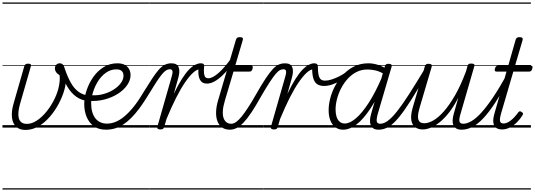

<svg xmlns="http://www.w3.org/2000/svg" viewBox="-20 -1030 4319 1550"><path d="M186 19Q148 19 123.5 3Q99 -13 87 -41Q75 -69 75.5 -107.5Q76 -146 89 -192L176 -495Q180 -506 186 -511Q192 -516 207 -516Q224 -516 228.5 -510Q233 -504 229 -494L142 -192Q132 -157 129 -128Q126 -99 131.5 -77Q137 -55 153 -42.5Q169 -30 198 -30Q236 -30 275.5 -55.5Q315 -81 349.5 -122Q384 -163 410.5 -212.5Q437 -262 450 -310Q459 -345 461.5 -373Q464 -401 461 -423Q442 -434 432.5 -448Q423 -462 423 -478Q423 -495 434 -507Q445 -519 463 -519Q484 -519 494.5 -498.5Q505 -478 507 -446Q510 -429 511.5 -407.5Q513 -386 510.5 -361Q508 -336 501 -309Q485 -251 454 -192.5Q423 -134 381 -86Q339 -38 289.5 -9.5Q240 19 186 19ZM0 490H576V500H0ZM0 -20H576V0H0ZM0 -505H576V-500H0ZM0 -1010H576V-1000H0Z M689 -215Q637 -220 596 -249Q555 -278 523.5 -330.5Q492 -383 467 -457Q462 -471 470.5 -477Q479 -483 490.5 -481Q502 -479 506 -467Q527 -406 552.5 -361Q578 -316 612 -290.5Q646 -265 691 -259Q700 -258 704 -251Q708 -244 708 -235.5Q708 -227 703 -221Q698 -215 689 -215ZM576 490H601V500H576ZM576 -20H601V0H576ZM576 -505H601V-500H576ZM576 -1010H601V-1000H576Z M698 -263Q754 -256 804 -268Q854 -280 893 -304Q932 -328 954.5 -358Q977 -388 977 -418Q977 -444 962.5 -457Q948 -470 919 -470Q874 -470 836 -443.5Q798 -417 771.5 -374.5Q745 -332 730.5 -284.5Q716 -237 716 -195Q716 -157 724.5 -127Q733 -97 749 -76Q765 -55 789 -43.5Q813 -32 843 -32Q853 -32 856 -24.5Q859 -17 857.5 -7.5Q856 2 850 9.5Q844 17 835 17Q776 17 737 -11.5Q698 -40 679 -87Q660 -134 660 -191Q660 -243 679 -300.5Q698 -358 732.5 -407.5Q767 -457 816.5 -488Q866 -519 927 -519Q965 -519 988.5 -505.5Q1012 -492 1023 -470.5Q1034 -449 1034 -424Q1034 -383 1007 -343.5Q980 -304 932.5 -273.5Q885 -243 824.5 -227Q764 -211 698 -216ZM601 490H1089V500H601ZM601 -20H1089V0H601ZM601 -505H1089V-500H601ZM601 -1010H1089V-1000H601Z M834 17Q822 17 816.5 9.5Q811 2 812 -7.5Q813 -17 821 -24.5Q829 -32 843 -32Q877 -32 911.5 -45.5Q946 -59 982 -88.5Q1018 -118 1056.5 -165Q1095 -212 1135 -280Q1176 -346 1206 -392Q1236 -438 1260.5 -466Q1285 -494 1309.5 -506.5Q1334 -519 1363 -519Q1373 -519 1375.5 -511.5Q1378 -504 1374.5 -495Q1371 -486 1365 -478.5Q1359 -471 1353 -471Q1336 -471 1321 -462Q1306 -453 1287.5 -430.5Q1269 -408 1242 -367Q1215 -326 1177 -263Q1140 -202 1105.5 -155.5Q1071 -109 1038 -76.5Q1005 -44 972 -23Q939 -2 905 7.5Q871 17 834 17ZM1088 490H1188V500H1088ZM1088 -20H1188V0H1088ZM1088 -505H1188V-500H1088ZM1088 -1010H1188V-1000H1088Z M1274 15Q1262 15 1254.5 10Q1247 5 1250 -6L1365 -408Q1375 -439 1372.5 -455Q1370 -471 1351 -471Q1341 -471 1337 -478.5Q1333 -486 1334.5 -495Q1336 -504 1343.5 -511.5Q1351 -519 1363 -519Q1388 -519 1402.5 -510.5Q1417 -502 1423 -485.5Q1429 -469 1427.5 -446.5Q1426 -424 1418 -397L1383 -272Q1418 -345 1448.5 -393Q1479 -441 1506 -468.5Q1533 -496 1556.5 -507.5Q1580 -519 1600 -519Q1612 -519 1617 -511.5Q1622 -504 1620 -494Q1618 -484 1610.5 -477Q1603 -470 1591 -470Q1569 -470 1539.5 -443.5Q1510 -417 1475 -366.5Q1440 -316 1402 -241Q1364 -166 1324 -69L1305 -4Q1302 6 1295.5 10.5Q1289 15 1274 15ZM1189 490H1593V500H1189ZM1189 -20H1593V0H1189ZM1189 -505H1593V-500H1189ZM1189 -1010H1593V-1000H1189Z M1650 -355Q1612 -355 1595 -385Q1578 -415 1582 -473L1601 -519Q1617 -519 1623 -513.5Q1629 -508 1628 -496Q1624 -455 1627.5 -433.5Q1631 -412 1640 -405Q1649 -398 1661 -398Q1679 -398 1700.5 -409.5Q1722 -421 1746 -442.5Q1770 -464 1795 -493Q1820 -522 1845 -557Q1850 -564 1857 -560Q1864 -556 1868.5 -548Q1873 -540 1867 -532Q1837 -487 1800.5 -446.5Q1764 -406 1725 -380.5Q1686 -355 1650 -355ZM1593 490H1618V500H1593ZM1593 -20H1618V0H1593ZM1593 -505H1618V-500H1593ZM1593 -1010H1618V-1000H1593Z M1837 17Q1797 17 1772 -1.5Q1747 -20 1735 -52Q1723 -84 1724.5 -127.5Q1726 -171 1741 -221L1885 -710Q1889 -721 1895.5 -725.5Q1902 -730 1915 -730Q1932 -730 1938 -724.5Q1944 -719 1940 -707L1879 -500H2006Q2017 -500 2019.5 -494Q2022 -488 2019 -476Q2016 -463 2010 -457.5Q2004 -452 1993 -452H1865L1796 -220Q1781 -170 1779 -134Q1777 -98 1785.5 -75.5Q1794 -53 1809.5 -42Q1825 -31 1846 -31Q1856 -31 1861 -23.5Q1866 -16 1865.5 -7Q1865 2 1858 9.5Q1851 17 1837 17ZM1618 490H2006V500H1618ZM1618 -20H2006V0H1618ZM1618 -505H2006V-500H1618ZM1618 -1010H2006V-1000H1618Z M1836 17Q1824 17 1820 9.5Q1816 2 1818 -7Q1820 -16 1828 -23.5Q1836 -31 1848 -31Q1866 -31 1886.5 -45.5Q1907 -60 1930.5 -89Q1954 -118 1982.5 -161.5Q2011 -205 2044 -263Q2091 -346 2125 -397Q2159 -448 2184.5 -474.5Q2210 -501 2232.5 -510Q2255 -519 2280 -519Q2290 -519 2292.5 -511.5Q2295 -504 2291.5 -495Q2288 -486 2282 -478.5Q2276 -471 2270 -471Q2255 -471 2240.5 -464Q2226 -457 2207 -435Q2188 -413 2159 -369Q2130 -325 2087 -251Q2045 -175 2010.5 -123.5Q1976 -72 1946.5 -41Q1917 -10 1890 3.5Q1863 17 1836 17ZM2005 490H2105V500H2005ZM2005 -20H2105V0H2005ZM2005 -505H2105V-500H2005ZM2005 -1010H2105V-1000H2005Z M2191 15Q2179 15 2171.5 10Q2164 5 2167 -6L2282 -408Q2292 -439 2289.5 -455Q2287 -471 2268 -471Q2258 -471 2254 -478.5Q2250 -486 2251.5 -495Q2253 -504 2260.5 -511.5Q2268 -519 2280 -519Q2305 -519 2319.5 -510.5Q2334 -502 2340 -485.5Q2346 -469 2344.5 -446.5Q2343 -424 2335 -397L2300 -272Q2335 -345 2365.5 -393Q2396 -441 2423 -468.5Q2450 -496 2473.5 -507.5Q2497 -519 2517 -519Q2529 -519 2534 -511.5Q2539 -504 2537 -494Q2535 -484 2527.5 -477Q2520 -470 2508 -470Q2486 -470 2456.5 -443.5Q2427 -417 2392 -366.5Q2357 -316 2319 -241Q2281 -166 2241 -69L2222 -4Q2219 6 2212.5 10.5Q2206 15 2191 15ZM2106 490H2510V500H2106ZM2106 -20H2510V0H2106ZM2106 -505H2510V-500H2106ZM2106 -1010H2510V-1000H2106Z M2595 -336Q2567 -336 2545.5 -347.5Q2524 -359 2512.5 -388.5Q2501 -418 2500 -470L2518 -519Q2531 -519 2538.5 -513Q2546 -507 2546 -495Q2546 -449 2552 -424Q2558 -399 2570.5 -389Q2583 -379 2604 -379Q2629 -379 2659.5 -389Q2690 -399 2720.5 -414.5Q2751 -430 2774 -448Q2782 -453 2787.5 -449Q2793 -445 2794.5 -437Q2796 -429 2789 -423Q2761 -398 2728 -378.5Q2695 -359 2661 -347.5Q2627 -336 2595 -336ZM2510 490H2573V500H2510ZM2510 -20H2573V0H2510ZM2510 -505H2573V-500H2510ZM2510 -1010H2573V-1000H2510Z M2750 17Q2715 17 2688.5 -2Q2662 -21 2647.5 -56.5Q2633 -92 2633 -141Q2633 -186 2646.5 -238Q2660 -290 2687 -339.5Q2714 -389 2753 -430Q2792 -471 2842 -495Q2892 -519 2954 -519Q2990 -519 3029.5 -507Q3069 -495 3101 -472L3089 -427Q3046 -454 3011 -461.5Q2976 -469 2946 -469Q2899 -469 2859 -449Q2819 -429 2787.5 -394.5Q2756 -360 2734 -317.5Q2712 -275 2700.5 -230.5Q2689 -186 2689 -146Q2689 -113 2697 -87.5Q2705 -62 2722 -47.5Q2739 -33 2763 -33Q2804 -33 2853.5 -75Q2903 -117 2957 -200.5Q3011 -284 3064 -408L3083 -367Q3025 -235 2968 -150Q2911 -65 2856.5 -24Q2802 17 2750 17ZM3037 17Q3011 17 2995.5 7.5Q2980 -2 2973 -19Q2966 -36 2967 -60.5Q2968 -85 2977 -114L3087 -495Q3090 -506 3097 -510.5Q3104 -515 3117 -515Q3134 -515 3139.5 -508Q3145 -501 3141 -490L3031 -115Q3018 -70 3021.5 -50.5Q3025 -31 3050 -31Q3060 -31 3064 -23.5Q3068 -16 3067 -7Q3066 2 3058.5 9.5Q3051 17 3037 17ZM2572 490H3207V500H2572ZM2572 -20H3207V0H2572ZM2572 -505H3207V-500H2572ZM2572 -1010H3207V-1000H2572Z M3037 17Q3026 17 3021 9.5Q3016 2 3017.5 -7Q3019 -16 3027 -23.5Q3035 -31 3050 -31Q3078 -31 3110.5 -54.5Q3143 -78 3184.5 -130Q3226 -182 3281 -267.5Q3336 -353 3410 -476Q3415 -486 3424.5 -485Q3434 -484 3439.5 -477Q3445 -470 3440 -460Q3361 -321 3303 -229Q3245 -137 3200.5 -83Q3156 -29 3117 -6Q3078 17 3037 17ZM3207 490V500ZM3207 -20V0ZM3207 -505V-500ZM3207 -1010V-1000Z M3393 15Q3357 15 3332 -3Q3307 -21 3300.5 -60Q3294 -99 3312 -162L3410 -495Q3414 -506 3420 -510.5Q3426 -515 3440 -515Q3456 -515 3462 -509Q3468 -503 3465 -491L3367 -159Q3355 -118 3354.5 -90Q3354 -62 3366.5 -48.5Q3379 -35 3406 -35Q3438 -35 3478 -57.5Q3518 -80 3562.5 -130Q3607 -180 3653 -259.5Q3699 -339 3742 -454L3754 -497Q3758 -509 3764 -513Q3770 -517 3784 -517Q3800 -517 3806.5 -512Q3813 -507 3809 -495L3699 -115Q3685 -70 3689 -50.5Q3693 -31 3720 -31Q3730 -31 3734.5 -23.5Q3739 -16 3737.5 -7Q3736 2 3728.5 9.5Q3721 17 3707 17Q3680 17 3664 7.5Q3648 -2 3640.5 -19Q3633 -36 3634 -60Q3635 -84 3644 -114L3680 -242Q3644 -171 3605.5 -122Q3567 -73 3529.5 -43Q3492 -13 3457 1Q3422 15 3393 15ZM3207 490H3878V500H3207ZM3207 -20H3878V0H3207ZM3207 -505H3878V-500H3207ZM3207 -1010H3878V-1000H3207Z M3707 17Q3696 17 3691 9.5Q3686 2 3687.5 -7Q3689 -16 3697 -23.5Q3705 -31 3720 -31Q3749 -31 3785 -51.5Q3821 -72 3863.5 -118Q3906 -164 3958 -240.5Q4010 -317 4071 -429Q4077 -439 4086 -438Q4095 -437 4100.5 -429.5Q4106 -422 4100 -411Q4035 -289 3981.5 -206.5Q3928 -124 3881.5 -75Q3835 -26 3792 -4.5Q3749 17 3707 17ZM3877 490V500ZM3877 -20V0ZM3877 -505V-500ZM3877 -1010V-1000Z M4034 15Q4003 15 3984.5 1.5Q3966 -12 3962.5 -42.5Q3959 -73 3974 -122L4069 -452H3988Q3978 -452 3975 -458.5Q3972 -465 3976 -477Q3979 -489 3985 -494.5Q3991 -500 4001 -500H4083L4143 -710Q4147 -721 4153.5 -725.5Q4160 -730 4174 -730Q4190 -730 4196 -724Q4202 -718 4199 -707L4138 -500H4264Q4275 -500 4278 -494Q4281 -488 4277 -476Q4274 -463 4267.5 -457.5Q4261 -452 4252 -452H4124L4026 -117Q4013 -72 4016.5 -52.5Q4020 -33 4046 -33Q4071 -33 4102 -56.5Q4133 -80 4164 -123Q4170 -131 4176.5 -131.5Q4183 -132 4191 -126Q4201 -120 4202 -113.5Q4203 -107 4199 -101Q4180 -69 4153.5 -43Q4127 -17 4096.5 -1Q4066 15 4034 15ZM3878 490H4266V500H3878ZM3878 -20H4266V0H3878ZM3878 -505H4266V-500H3878ZM3878 -1010H4266V-1000H3878Z"/></svg>

Font: Playwrite AU QLD Guides
Style: Regular
Weight: 400
Designer: Veronika Burian, José Scaglione
Foundry: TypeTogether
Version: Version 1.003